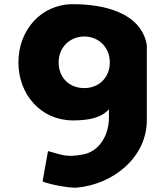

<svg xmlns="http://www.w3.org/2000/svg" viewBox="-20 -602 772 897"><path d="M254 -310.5C254 -381.5 307 -431.5 374 -431.5C440 -431.5 493 -381.5 493 -310.5C493 -240.5 443 -190.5 374 -190.5C302 -190.5 254 -240.5 254 -310.5ZM666 -391.5C639 -546.5 458 -582.5 321 -582.5C171 -582.5 66 -460.5 66 -310.5C66 -160.5 171 -39.5 321 -39.5C391 -39.5 451 -49.5 489 -91.5V-53.5C489 37.5 437.7 107.6 366.7 119.9C290.8 133 277.7 124 204.2 103.8L179 245.5C210 260.5 310 277 336 274.8C510.4 260.3 666 131.5 666 -40.5Z"/></svg>

Font: Sztylet
Style: Bd
Weight: 700
Foundry: Cannot Into Space Fonts, PlusOne Fonts
Version: Version 0.12